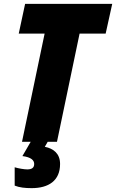

<svg xmlns="http://www.w3.org/2000/svg" viewBox="-20 -734 601 994"><path d="M157 115C157 135 144 143 121 143C106 143 75 138 56 132V227C81 237 110 240 144 240C231 240 291 202 291 115C291 61 257 35 212 26L227 0H275L392 -560H527L561 -714H110L77 -560H211L94 0H139L96 74C142 80 157 96 157 115Z"/></svg>

Font: Noto Sans UI SemiCondensed Black
Style: Italic
Weight: 900
Width: 4
Italic angle: -372°
Designer: Monotype Design Team
Foundry: Monotype Imaging Inc.
Version: Version 1.901